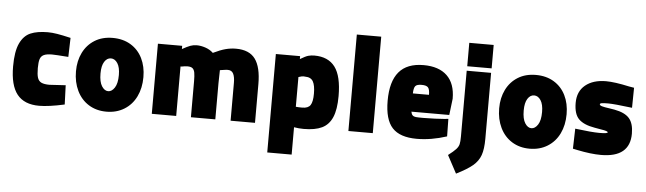

<svg xmlns="http://www.w3.org/2000/svg" viewBox="-54 -914 4588 1364"><g transform="rotate(5 2240.0 -232.0)"><path d="M29 -250Q29 -357 56 -414.5Q83 -472 131 -492.5Q179 -513 254 -513Q284 -513 321 -507Q358 -501 418 -487L414 -351Q321 -358 298 -358Q259 -358 239 -348.5Q219 -339 212 -317Q205 -295 205 -253Q205 -208 212.5 -184.5Q220 -161 240 -151.5Q260 -142 298 -142L413 -149L418 -12Q305 13 237 13Q131 13 80 -51Q29 -115 29 -250Z M477 -254Q477 -329 506 -387.5Q535 -446 589 -479.5Q643 -513 717 -513Q791 -513 845.5 -480Q900 -447 929 -388.5Q958 -330 958 -254Q958 -176 928.5 -115.5Q899 -55 844 -21Q789 13 717 13Q645 13 590.5 -21Q536 -55 506.5 -116Q477 -177 477 -254ZM783 -254Q783 -309 764 -338Q745 -367 717 -367Q689 -367 670.5 -338Q652 -309 652 -254Q652 -194 671.5 -163.5Q691 -133 717 -133Q743 -133 763 -163.5Q783 -194 783 -254Z M1040 -500H1213V-477Q1249 -497 1270.5 -505Q1292 -513 1316 -513Q1346 -513 1378.5 -502Q1411 -491 1434 -469Q1486 -494 1522.5 -503.5Q1559 -513 1596 -513Q1691 -513 1733.5 -455Q1776 -397 1776 -276V0H1602V-270Q1602 -312 1590.5 -335Q1579 -358 1551 -358Q1549 -358 1539 -357.5Q1529 -357 1507 -353L1495 -351L1493 -258V0H1319V-256Q1319 -297 1315 -318Q1311 -339 1299.5 -348.5Q1288 -358 1264 -358Q1246 -358 1222 -353H1214V0H1040Z M1881 -500H2054V-479Q2092 -502 2112 -507.5Q2132 -513 2155 -513Q2254 -513 2302.5 -448Q2351 -383 2351 -241Q2351 -145 2327 -89.5Q2303 -34 2254 -10.5Q2205 13 2124 13Q2089 13 2055 7V202H1881ZM2175 -243Q2175 -302 2159 -330Q2143 -358 2102 -358L2091 -359Q2079 -359 2062 -353L2055 -351V-139Q2073 -137 2101 -137Q2143 -137 2159 -161Q2175 -185 2175 -243Z M2442 -688H2616V0H2442Z M2701 -239Q2701 -376 2758.5 -444.5Q2816 -513 2934 -513Q3043 -513 3101.5 -457Q3160 -401 3160 -293L3146 -176H2876Q2879 -158 2887.5 -150Q2896 -142 2911 -140.5Q2926 -139 2962 -139Q2998 -139 3047.5 -141Q3097 -143 3115 -145L3142 -148L3144 -23Q3033 13 2930 13Q2810 13 2755.5 -46Q2701 -105 2701 -239ZM2990 -306Q2990 -345 2978 -358.5Q2966 -372 2932 -372Q2898 -372 2887 -358.5Q2876 -345 2875 -306Z M3186 0ZM3162 108Q3200 79 3216.5 61Q3233 43 3237.5 24.5Q3242 6 3242 -31V-500H3416V-30Q3416 44 3400.5 87.5Q3385 131 3346.5 163.5Q3308 196 3230 235ZM3243 -699H3417V-532H3243Z M3495 -254Q3495 -329 3524 -387.5Q3553 -446 3607 -479.5Q3661 -513 3735 -513Q3809 -513 3863.5 -480Q3918 -447 3947 -388.5Q3976 -330 3976 -254Q3976 -176 3946.5 -115.5Q3917 -55 3862 -21Q3807 13 3735 13Q3663 13 3608.5 -21Q3554 -55 3524.5 -116Q3495 -177 3495 -254ZM3801 -254Q3801 -309 3782 -338Q3763 -367 3735 -367Q3707 -367 3688.5 -338Q3670 -309 3670 -254Q3670 -194 3689.5 -163.5Q3709 -133 3735 -133Q3761 -133 3781 -163.5Q3801 -194 3801 -254Z M4075 -7 4042 -14 4046 -157Q4165 -142 4219 -142Q4278 -142 4278 -151Q4278 -156 4266 -160Q4254 -164 4227 -168L4182 -176Q4105 -189 4069 -224.5Q4033 -260 4033 -340Q4033 -422 4088 -467Q4143 -512 4235 -512Q4296 -512 4401 -489L4437 -483L4435 -340Q4306 -356 4264 -356Q4235 -356 4220 -354Q4205 -352 4205 -345Q4205 -337 4221.5 -332Q4238 -327 4275 -322L4312 -316Q4387 -302 4418.5 -265.5Q4450 -229 4450 -157Q4450 13 4244 13Q4172 13 4075 -7Z"/></g></svg>

Font: Cairo Black
Style: Regular
Weight: 900
Designer: Mohamed Gaber, the designers of Titillium
Foundry: Kief Type Foundry
Version: Version 2.009; ttfautohint (v1.5.33-1714) -l 8 -r 50 -G 200 